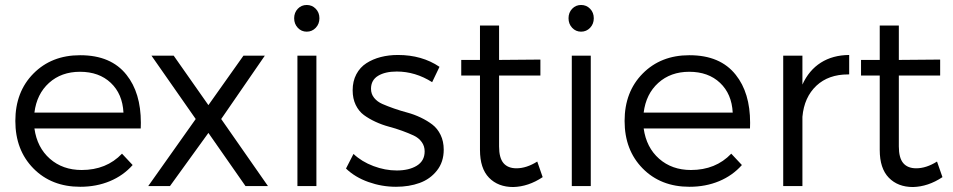

<svg xmlns="http://www.w3.org/2000/svg" viewBox="-20 -752 3852 776"><path d="M303.2 -528.8Q303.2 -528.8 304.7 -528.8Q428.7 -528.8 491.2 -449.7Q549.3 -377 549.3 -255.9Q549.3 -244.6 548.8 -232.9H119.1Q129.9 -155.8 181.6 -110.4Q233.4 -64.9 310.1 -64.9Q410.2 -64.9 473.1 -130.9L516.1 -85Q478.5 -42.5 424.1 -19.8Q369.6 2.9 304.2 2.9Q188 2.9 115 -71.3Q42 -145.5 42 -263.2Q42 -380.9 115.2 -454.8Q188.5 -528.8 303.2 -528.8ZM119.1 -296.9H479Q475.1 -372.6 427.7 -417.2Q380.4 -461.9 303.2 -461.9Q228 -461.9 178.2 -417Q128.4 -372.1 119.1 -296.9Z M579.1 0 771 -271 592.3 -526.9H682.1L822.3 -327.1L963.9 -526.9H1050.3L874 -271L1063 0H972.2L822.3 -214.8L667 0Z M1183.6 -639.6Q1168.9 -655.3 1168.9 -678.2Q1168.9 -701.2 1183.6 -716.6Q1198.2 -731.9 1219.7 -731.9Q1241.2 -731.9 1256.1 -716.6Q1271 -701.2 1271 -678.2Q1271 -655.3 1256.1 -639.6Q1241.2 -624 1219.7 -624Q1198.2 -624 1183.6 -639.6ZM1182.1 0V-526.9H1258.8V0Z M1378.4 -70.8 1408.7 -129.9Q1441.9 -98.6 1489.3 -80.8Q1536.6 -63 1583.5 -63Q1632.8 -63 1664.1 -82Q1696.3 -101.6 1696.3 -140.1Q1696.3 -161.6 1684.6 -177.7Q1672.4 -194.8 1651.9 -204.3Q1631.3 -213.9 1605.2 -223.4Q1579.1 -232.9 1551.5 -240.2Q1523.9 -247.6 1497.6 -259.8Q1471.2 -272 1450.7 -287.1Q1430.2 -302.2 1417.7 -327.9Q1405.3 -353.5 1405.3 -387.2Q1405.3 -423.8 1420.2 -451.9Q1435.1 -480 1460.9 -496.6Q1486.8 -513.2 1519 -521.5Q1551.3 -529.8 1588.4 -529.8Q1685.5 -529.8 1756.3 -481.9L1726.6 -419.9Q1658.7 -462.9 1583.5 -462.9Q1536.6 -462.9 1508.1 -445.6Q1479.5 -428.2 1479.5 -393.1Q1479.5 -372.1 1492.2 -356.4Q1504.9 -340.8 1525.4 -331.8Q1545.9 -322.8 1572.5 -313.5Q1599.1 -304.2 1626.5 -296.9Q1653.8 -289.6 1680.4 -276.9Q1707 -264.2 1727.5 -248.5Q1748 -232.9 1760.7 -206.8Q1773.4 -180.7 1773.4 -147Q1773.4 -97.2 1745.8 -62.5Q1718.3 -27.8 1675.8 -12.5Q1633.3 2.9 1580.6 2.9Q1522.9 2.9 1469 -16.4Q1415 -35.6 1378.4 -70.8Z M1844.2 -446.8V-509.8H1919.9V-648.9H1997.1V-509.8L2164.1 -511.2V-446.8H1997.1V-160.2Q1997.1 -113.8 2014.9 -92.8Q2032.7 -71.8 2067.4 -71.8Q2107.9 -71.8 2151.4 -99.1L2173.3 -36.1Q2115.7 2.4 2054.2 3.9Q1993.2 3.9 1956.5 -33.7Q1919.9 -71.3 1919.9 -146V-446.8Z M2292.5 -639.6Q2277.8 -655.3 2277.8 -678.2Q2277.8 -701.2 2292.5 -716.6Q2307.1 -731.9 2328.6 -731.9Q2350.1 -731.9 2365 -716.6Q2379.9 -701.2 2379.9 -678.2Q2379.9 -655.3 2365 -639.6Q2350.1 -624 2328.6 -624Q2307.1 -624 2292.5 -639.6ZM2291 0V-526.9H2367.7V0Z M2765.6 -528.8Q2765.6 -528.8 2767.1 -528.8Q2891.1 -528.8 2953.6 -449.7Q3011.7 -377 3011.7 -255.9Q3011.7 -244.6 3011.2 -232.9H2581.5Q2592.3 -155.8 2644 -110.4Q2695.8 -64.9 2772.5 -64.9Q2872.6 -64.9 2935.5 -130.9L2978.5 -85Q2940.9 -42.5 2886.5 -19.8Q2832 2.9 2766.6 2.9Q2650.4 2.9 2577.4 -71.3Q2504.4 -145.5 2504.4 -263.2Q2504.4 -380.9 2577.6 -454.8Q2650.9 -528.8 2765.6 -528.8ZM2581.5 -296.9H2941.4Q2937.5 -372.6 2890.1 -417.2Q2842.8 -461.9 2765.6 -461.9Q2690.4 -461.9 2640.6 -417Q2590.8 -372.1 2581.5 -296.9Z M3145.5 0V-526.9H3223.1V-410.2Q3249.5 -468.3 3297.6 -498.8Q3345.7 -529.3 3412.1 -529.8V-451.2Q3409.7 -451.2 3407.2 -451.2Q3328.6 -451.2 3279.8 -405.8Q3230 -358.9 3223.1 -279.8V0Z M3460 -446.8V-509.8H3535.6V-648.9H3612.8V-509.8L3779.8 -511.2V-446.8H3612.8V-160.2Q3612.8 -113.8 3630.6 -92.8Q3648.4 -71.8 3683.1 -71.8Q3723.6 -71.8 3767.1 -99.1L3789.1 -36.1Q3731.4 2.4 3669.9 3.9Q3608.9 3.9 3572.3 -33.7Q3535.6 -71.3 3535.6 -146V-446.8Z"/></svg>

Font: Montserrat Light
Style: Regular
Weight: 300
Designer: Julieta Ulanovsky
Foundry: Julieta Ulanovsky
Version: Version 1.000;PS 002.000;hotconv 1.0.70;makeotf.lib2.5.58329